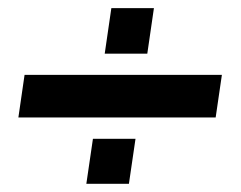

<svg xmlns="http://www.w3.org/2000/svg" viewBox="-20 -490 589 469"><path d="M356 -470.2 339.8 -358.9H235.8L252 -470.2ZM522 -307.1 506.8 -203.1H24.9L40 -307.1ZM311 -150.9 294.9 -41H190.9L207 -150.9Z"/></svg>

Font: Archivo Narrow
Style: Bold Italic
Weight: 700
Italic angle: -8°
Designer: Hector Gatti
Foundry: Hector Gatti
Version: 1.002; ttfautohint (v0.8)